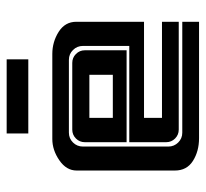

<svg xmlns="http://www.w3.org/2000/svg" viewBox="-40 -560 600 559"><g transform="rotate(-90 259.5 -280.0)"><path d="M150.9 -497.1V-560.1H366.7V-497.1ZM196.3 -107.9H476.1V-59.1H162.1Q147 -59.1 136.2 -69.8Q125.5 -80.6 125.5 -95.7V-203.1H405.8V-337.9Q405.8 -355 394 -366.9Q382.3 -378.9 365.2 -378.9H153.3Q136.2 -378.9 124.5 -366.9Q112.8 -355 112.8 -337.9V-89.4Q112.8 -72.8 124.5 -60.8Q136.2 -48.8 153.3 -48.8H476.1V0H137.2Q99.1 0 71 -17.8Q43 -35.6 43 -70.3V-356.4Q43 -386.2 72.8 -406.7Q102.5 -427.2 134.8 -427.2H382.3Q417.5 -427.2 446.8 -408.7Q476.1 -390.1 476.1 -357.4V-160.2H196.3ZM356.4 -369.1Q371.6 -369.1 382.3 -358.4Q393.1 -347.7 393.1 -332.5V-210.9H125.5V-332.5Q125.5 -347.7 136.2 -358.4Q147 -369.1 162.1 -369.1ZM196.3 -319.3V-251H321.8V-319.3Z"/></g></svg>

Font: Ebtekar Inline 2
Style: Inline-2
Weight: 500
Designer: Arman Khorramak
Foundry: Arman Khorramak
Version: Version 2.000